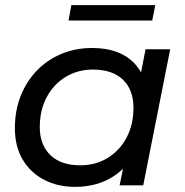

<svg xmlns="http://www.w3.org/2000/svg" viewBox="-20 -722 722 748"><path d="M272 6Q205 6 152 -21.5Q99 -49 68.5 -100Q38 -151 38 -223Q38 -291 60.5 -348Q83 -405 123.5 -447Q164 -489 219 -512Q274 -535 338 -535Q407 -535 455 -511Q503 -487 529 -440.5Q555 -394 555 -327Q555 -229 521 -153.5Q487 -78 423.5 -36Q360 6 272 6ZM293 -78Q353 -78 400 -107Q447 -136 473.5 -186.5Q500 -237 500 -302Q500 -372 459 -411.5Q418 -451 342 -451Q283 -451 236 -422.5Q189 -394 162 -343.5Q135 -293 135 -227Q135 -158 176 -118Q217 -78 293 -78ZM446 0 474 -137 506 -260 519 -386 547 -530H643L538 0ZM247 -642 258 -702H585L573 -642Z"/></svg>

Font: MOST Montserrat Medium
Style: Italic
Weight: 500
Italic angle: -11.3°
Designer: Julieta Ulanovsky
Foundry: Julieta Ulanovsky
Version: Version 8.000;March 11, 2024;FontCreator 15.0.0.2926 64-bit